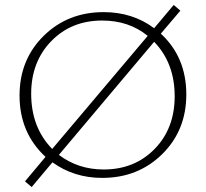

<svg xmlns="http://www.w3.org/2000/svg" viewBox="-20 -713 832 776"><path d="M630 -577Q733 -482 733 -331Q733 -186 635.5 -90Q538 6 393 6Q279 6 192 -57L108 43L81 20L164 -79Q59 -176 59 -327Q59 -472 156.5 -568Q254 -664 399 -664Q516 -664 603 -599L682 -693L709 -670ZM106 -334Q106 -198 191 -111L577 -568Q501 -630 393 -630Q268 -630 187 -546.5Q106 -463 106 -334ZM399 -28Q524 -28 605 -111Q686 -194 686 -324Q686 -458 603 -544L218 -87Q296 -28 399 -28Z"/></svg>

Font: EauTest Light
Style: Regular
Weight: 300
Designer: Christian Thalmann (Catharsis Fonts)
Version: Version 0.001;PS 000.001;hotconv 1.0.88;makeotf.lib2.5.64775